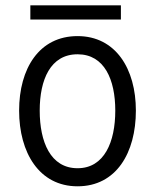

<svg xmlns="http://www.w3.org/2000/svg" viewBox="-20 -666 526 701"><path d="M90.8 -646.5V-594.7H421.4V-646.5ZM49.8 -262.2C49.8 -108.9 123 14.2 263.2 14.2C404.3 14.2 476.1 -107.9 476.1 -262.2C476.1 -414.6 402.3 -534.2 263.2 -534.2C123 -534.2 49.8 -416 49.8 -262.2ZM125 -262.2C125 -375 164.1 -467.8 263.2 -467.8C361.3 -467.8 400.9 -375 400.9 -262.2C400.9 -148.4 361.3 -51.8 263.2 -51.8C164.1 -51.8 125 -148.4 125 -262.2Z"/></svg>

Font: Tuffy
Style: Regular
Weight: 500
Designer: Thatcher Ulrich, Karoly Barta and Michael Everson
Version: Version 001.270